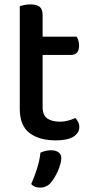

<svg xmlns="http://www.w3.org/2000/svg" viewBox="-20 -625 419 874"><path d="M174 -137Q174 -101 195 -86Q216 -71 254 -71Q271 -71 290 -76Q309 -81 323 -88Q330 -80 335.5 -70Q341 -60 341 -46Q341 -20 314.5 -3Q288 14 234 14Q159 14 114.5 -19.5Q70 -53 70 -130V-597Q77 -599 90 -602Q103 -605 118 -605Q147 -605 160.5 -594Q174 -583 174 -557V-458H329Q333 -452 336.5 -441Q340 -430 340 -418Q340 -375 303 -375H174ZM211 207Q192 229 162 229Q136 229 122 213Q138 177 149.5 139.5Q161 102 164 70Q188 59 213 59Q233 59 246 68Q259 77 259 95Q259 107 254.5 123Q250 139 243 154.5Q236 170 227.5 184Q219 198 211 207Z"/></svg>

Font: Baloo Chettan 2 Medium
Style: Regular
Weight: 500
Designer: Maithili Shingre, Unnati Kotecha and Ek Type
Foundry: Ek Type
Version: Version 1.640;hotconv 1.0.111;makeotfexe 2.5.65597; ttfautoh